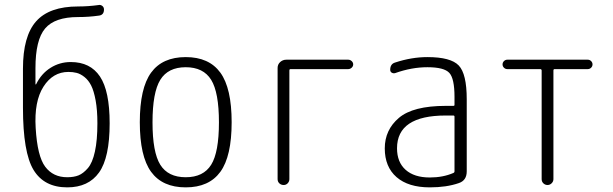

<svg xmlns="http://www.w3.org/2000/svg" viewBox="-20 -767 2540 796"><path d="M263.7 -468.8Q199.2 -468.8 160.2 -407.7Q121.1 -346.7 127.9 -236.3Q134.8 -119.1 167.5 -75.7Q200.2 -32.2 258.8 -32.2Q286.1 -32.2 305.7 -40Q325.2 -47.9 344.2 -69.8Q363.3 -91.8 373.5 -138.7Q383.8 -185.5 383.8 -255.9Q383.8 -310.5 376.5 -350.6Q369.1 -390.6 357.9 -412.6Q346.7 -434.6 330.1 -447.8Q313.5 -460.9 297.9 -464.8Q282.2 -468.8 263.7 -468.8ZM258.8 9.8Q163.1 9.8 119.1 -62.5Q75.2 -134.8 75.2 -320.3V-482.4Q75.2 -617.2 129.9 -678.7Q184.6 -740.2 303.7 -740.2Q345.7 -740.2 388.7 -746.1Q396.5 -748 403.8 -742.7Q411.1 -737.3 411.1 -727.5Q411.1 -704.1 388.7 -702.1Q347.7 -696.3 303.7 -696.3Q207 -696.3 167 -648.9Q127 -601.6 127 -484.4V-418Q127 -417 127.9 -417Q129.9 -417 129.9 -418Q151.4 -461.9 189.5 -485.8Q227.5 -509.8 273.4 -509.8Q354.5 -509.8 394.5 -449.7Q434.6 -389.6 434.6 -255.9Q434.6 -113.3 390.6 -51.8Q346.7 9.8 258.8 9.8Z M855.5 -436Q823.2 -488.3 750 -488.3Q676.8 -488.3 644.5 -436Q612.3 -383.8 612.3 -259.8Q612.3 -135.7 644.5 -84Q676.8 -32.2 750 -32.2Q823.2 -32.2 855.5 -84Q887.7 -135.7 887.7 -259.8Q887.7 -383.8 855.5 -436ZM893.6 -54.7Q846.7 9.8 750 9.8Q653.3 9.8 606.4 -54.7Q559.6 -119.1 559.6 -260.3Q559.6 -401.4 606.4 -465.8Q653.3 -530.3 750 -530.3Q846.7 -530.3 893.6 -465.8Q940.4 -401.4 940.4 -260.3Q940.4 -119.1 893.6 -54.7Z M1156.2 0Q1145.5 0 1138.2 -6.8Q1130.9 -13.7 1130.9 -24.4V-485.4Q1130.9 -500 1141.6 -509.8Q1152.3 -519.5 1167 -519.5H1423.8Q1431.6 -519.5 1438 -513.7Q1444.3 -507.8 1444.3 -500Q1444.3 -492.2 1438 -486.3Q1431.6 -480.5 1423.8 -480.5H1184.6Q1179.7 -480.5 1179.7 -474.6V-24.4Q1179.7 -14.6 1172.9 -7.3Q1166 0 1156.2 0Z M1828.1 -288.1Q1626 -288.1 1626 -152.3Q1626 -94.7 1661.6 -63Q1697.3 -31.2 1761.7 -31.2Q1816.4 -31.2 1859.4 -49.8Q1864.3 -51.8 1864.3 -56.6V-283.2Q1864.3 -288.1 1859.4 -288.1ZM1761.7 9.8Q1672.9 9.8 1624 -32.7Q1575.2 -75.2 1575.2 -151.9Q1575.2 -228.5 1633.8 -278.3Q1692.4 -328.1 1828.1 -328.1H1859.4Q1864.3 -328.1 1864.3 -332V-365.2Q1864.3 -441.4 1842.8 -464.8Q1821.3 -488.3 1752 -488.3Q1686.5 -488.3 1618.2 -463.9Q1610.4 -461.9 1604 -465.8Q1597.7 -469.7 1597.7 -477.5Q1597.7 -502 1618.2 -507.8Q1686.5 -530.3 1752 -530.3Q1848.6 -530.3 1881.8 -495.6Q1915 -460.9 1915 -355.5V-56.6Q1915 -18.6 1881.8 -7.8Q1831.1 9.8 1761.7 9.8Z M2083 -480.5Q2075.2 -480.5 2069.3 -486.3Q2063.5 -492.2 2063.5 -500Q2063.5 -507.8 2069.3 -513.7Q2075.2 -519.5 2083 -519.5H2417Q2424.8 -519.5 2430.7 -513.7Q2436.5 -507.8 2436.5 -500Q2436.5 -492.2 2430.7 -486.3Q2424.8 -480.5 2417 -480.5H2279.3Q2274.4 -480.5 2274.4 -474.6V-24.4Q2274.4 -14.6 2267.1 -7.3Q2259.8 0 2250 0Q2240.2 0 2232.9 -6.8Q2225.6 -13.7 2225.6 -24.4V-474.6Q2225.6 -479.5 2220.7 -480.5Z"/></svg>

Font: Rounded-L Mgen+ 1mn light
Style: Regular
Weight: 200
Designer: [Source Han Sans]
Ryoko NISHIZUKA  (kana & ideographs); Paul D. Hunt (Latin, Greek & Cyrillic); Wenlong ZHANG  (bopomofo
Version: Version 1.059.20150602